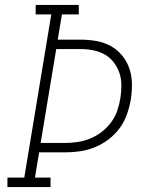

<svg xmlns="http://www.w3.org/2000/svg" viewBox="-20 -755 640 775"><path d="M10 0V-38H78L187 -697H124V-735H298V-697H230L213 -595H305Q337 -595 368.5 -589.5Q400 -584 426.5 -569.5Q453 -555 472.5 -531.5Q492 -508 502 -479Q512 -450 512.5 -418Q513 -386 508 -353Q503 -324 492.5 -294Q482 -264 463.5 -238.5Q445 -213 419 -193Q393 -173 363.5 -161Q334 -149 304 -144.5Q274 -140 244 -140H138L121 -38H184V0ZM144 -178H244Q269 -178 294.5 -182Q320 -186 344.5 -196Q369 -206 391 -223Q413 -240 429 -262Q445 -284 453.5 -309Q462 -334 466 -359Q470 -385 470 -411Q470 -437 462 -460.5Q454 -484 439 -503.5Q424 -523 403 -535Q382 -547 356.5 -552Q331 -557 305 -557H207Z"/></svg>

Font: Iosevka Curly Slab XLtEx
Style: Italic
Weight: 200
Width: 7
Italic angle: -9°
Monospace: yes
Designer: Belleve Invis
Foundry: Belleve Invis
Version: Version 11.1.0; ttfautohint (v1.8.3)